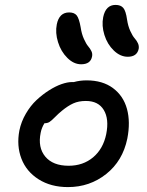

<svg xmlns="http://www.w3.org/2000/svg" viewBox="-20 -782 592 774"><path d="M495.1 -553.2Q464.8 -553.2 438.7 -578.4Q412.6 -603.5 400.9 -641.1Q389.2 -678.7 396 -712.9Q406.2 -762.2 445.8 -762.2Q466.8 -762.2 477.1 -750Q487.3 -737.8 492.2 -703.1Q496.1 -676.8 505.4 -656.7Q514.6 -636.7 522.7 -627.7Q530.8 -618.7 535.9 -607.9Q541 -597.2 539.1 -585Q532.2 -553.2 495.1 -553.2ZM307.1 -522.9Q277.3 -522.9 251.5 -548.6Q225.6 -574.2 213.9 -612.1Q202.1 -649.9 209 -684.1Q218.8 -731.9 258.8 -731.9Q279.3 -731.9 289.1 -720Q298.8 -708 305.2 -671.9Q309.1 -645 318.4 -624.8Q327.6 -604.5 335.4 -595.5Q343.3 -586.4 348.4 -575.9Q353.5 -565.4 351.1 -554.2Q345.2 -522.9 307.1 -522.9ZM253.9 -27.8Q185.1 -27.8 135.7 -59.1Q86.4 -90.3 66.4 -142.3Q46.4 -194.3 58.1 -255.9Q65.4 -291.5 84.2 -323.7Q103 -356 127 -378.4Q150.9 -400.9 177.5 -417.7Q204.1 -434.6 228 -442.9Q252 -451.2 270 -451.2H277.8Q301.8 -458 329.1 -458Q393.6 -458 435.5 -426.8Q477.5 -395.5 491.9 -342.8Q506.3 -290 493.2 -223.1Q474.6 -133.3 408.2 -80.6Q341.8 -27.8 253.9 -27.8ZM144 -247.1Q131.8 -187.5 162.6 -150.6Q193.4 -113.8 256.8 -113.8Q314.9 -113.8 355.5 -147.9Q396 -182.1 408.2 -241.2Q420.4 -302.2 398.4 -338.6Q376.5 -375 326.2 -375Q296.9 -375 275.4 -365.2Q253.9 -355.5 229 -335Q216.3 -324.7 201.9 -310.1Q187.5 -295.4 179.4 -290.3Q171.4 -285.2 159.2 -285.2Q147.9 -267.1 144 -247.1Z"/></svg>

Font: Shantell Sans Irregular
Style: Italic
Weight: 400
Italic angle: -11.31°
Designer: Stephen Nixon, Anya Danilova, Shantell Martin
Foundry: Arrow Type
Version: Version 1.006;[9816181b4]